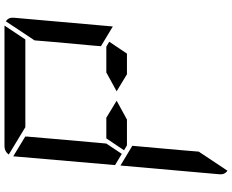

<svg xmlns="http://www.w3.org/2000/svg" viewBox="-109 -931 1034 856"><g transform="rotate(-90 408.0 -503.0)"><path d="M387 -500 303 -454H208H188L166 -467L219 -546H311ZM628 -546 650 -533 597 -454H505L429 -500L513 -546ZM167 -218 160 -134 75 -6Q57 -18 59 -41L98 -483L186 -430ZM741 -994Q759 -982 757 -959L718 -517L630 -570L633 -607L649 -782L656 -866ZM269 -907 147 -981Q161 -1000 184 -1000H720Q720 -1000 722 -1000L660 -907H657H626H490H398ZM139 -959Q139 -959 139 -961L228 -907L227 -905V-895L226 -887L217 -782L199 -578L196 -546L150 -477L100 -507Z"/></g></svg>

Font: DSEG14 Modern
Style: Italic
Weight: 400
Italic angle: -5°
Designer: Keshikan(Twitter:@keshinomi_88pro)
Version: Version 0.46